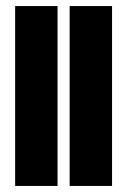

<svg xmlns="http://www.w3.org/2000/svg" viewBox="-20 -614 440 634"><path d="M30 -594H170V0H30ZM210 -594H350V0H210Z"/></svg>

Font: Tac One
Style: Regular
Weight: 400
Designer: Oluseyi Olusanya, David Udoh, Eyiyemi Adegbite, Mirko Velimirović
Version: Version 1.003; ttfautohint (v1.8.4.7-5d5b)